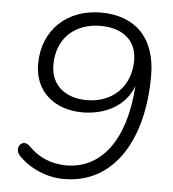

<svg xmlns="http://www.w3.org/2000/svg" viewBox="-50 -725 701 779"><g transform="rotate(5 300.0 -335.0)"><path d="M238 8C449 8 555 -189 555 -439C555 -598 467 -678 330 -678C195 -678 94 -589 94 -448C94 -336 176 -268 290 -268C378 -268 463 -307 495 -393C481 -171 385 -48 243 -48C183 -48 128 -71 89 -113C57 -144 26 -99 52 -72C98 -22 170 8 238 8ZM303 -319C218 -319 156 -365 156 -451C156 -556 227 -624 334 -624C418 -624 481 -582 481 -496C481 -391 409 -319 303 -319Z"/></g></svg>

Font: SN Pro Light
Style: Italic
Weight: 300
Italic angle: -8.99998°
Designer: Tobias Whetton
Foundry: Supernotes
Version: Version 1.001;Glyphs 3.2 (3249)